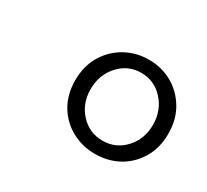

<svg xmlns="http://www.w3.org/2000/svg" viewBox="-68 -784 490 454"><g transform="rotate(30 177.0 -556.5)"><path d="M227 -464Q263 -464 287.5 -490.5Q312 -517 312 -556Q312 -595 287.5 -622Q263 -649 227 -649Q191 -649 166.5 -622Q142 -595 142 -556Q142 -517 166.5 -490.5Q191 -464 227 -464ZM227 -428Q193 -428 164 -443.5Q135 -459 117.5 -488Q100 -517 100 -556Q100 -595 117.5 -624Q135 -653 164 -669Q193 -685 227 -685Q262 -685 290.5 -669Q319 -653 336.5 -624Q354 -595 354 -556Q354 -517 336.5 -488Q319 -459 290.5 -443.5Q262 -428 227 -428Z"/></g></svg>

Font: Source Serif 4
Style: Italic
Weight: 400
Italic angle: -12°
Designer: Frank Grießhammer
Foundry: Adobe Systems Incorporated
Version: Version 4.004;hotconv 1.0.116;makeotfexe 2.5.65601